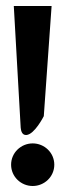

<svg xmlns="http://www.w3.org/2000/svg" viewBox="-20 -610 219 640"><path d="M17 -61C17 -21 50 10 89 10C128 10 161 -21 161 -61C161 -101 128 -132 89 -132C50 -132 17 -101 17 -61ZM26 -590 49 -184C50 -173 54 -159 68 -160C95 -162 125 -221 125 -221L126 -223L152 -590Z"/></svg>

Font: Charger Pro
Style: ExBdNar
Weight: 400
Designer: Jasper
Foundry: Cannot Into Space Fonts
Version: Version 1.09